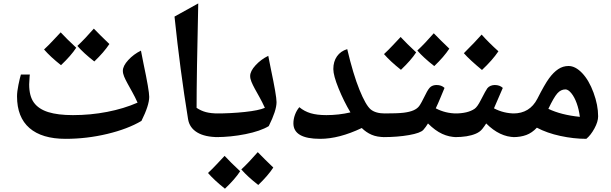

<svg xmlns="http://www.w3.org/2000/svg" viewBox="-20 -800 3608 1134"><path d="M367.7 20Q227.5 20 154.1 -43.7Q80.6 -107.4 80.6 -231Q80.6 -258.8 88.9 -299.1Q97.2 -339.4 103.5 -359.9H156.2L154.8 -347.2L152.3 -301.8Q152.3 -232.4 180.2 -194.1Q208 -155.8 264.9 -137.9Q321.8 -120.1 410.6 -120.1Q514.6 -120.1 613 -139.2Q711.4 -158.2 792.5 -193.8Q776.9 -228.5 761.2 -256.3Q745.6 -284.2 733.2 -306.9Q720.7 -329.6 713.1 -347.9Q705.6 -366.2 705.6 -381.8Q705.6 -410.6 737.5 -445.3Q769.5 -480 812.5 -501L827.6 -424.3Q861.3 -265.1 861.3 -228Q861.3 -177.7 815.4 -85.9Q734.9 -38.1 613.5 -9Q492.2 20 367.7 20ZM430.2 -518.1Q400.4 -472.2 340.3 -415Q277.3 -464.8 240.2 -507.8Q266.6 -532.2 292.5 -560.1Q318.4 -587.9 338.4 -608.9Q373 -571.3 430.2 -518.1ZM626 -540Q594.2 -491.7 537.1 -437Q473.6 -486.3 437 -528.8Q481.9 -570.8 534.2 -630.9Q571.8 -591.8 626 -540Z M1150.9 -779.8Q1141.1 -350.1 1141.1 -163.1Q1167 -145.5 1196.8 -137.7Q1226.6 -129.9 1270 -129.9Q1279.8 -129.9 1279.8 -120.1V0Q1279.8 9.8 1270 9.8Q1190.4 9.8 1144.8 -17.8Q1099.1 -45.4 1090.8 -96.2Q1043.5 -386.7 1010.7 -702.1Z M1254.4 9.8Q1244.6 9.8 1244.6 0V-120.1Q1244.6 -129.9 1254.4 -129.9Q1343.8 -129.9 1426 -138.7Q1508.3 -147.5 1544.4 -163.1Q1528.8 -197.3 1513.2 -225.1Q1497.6 -252.9 1485.1 -275.6Q1472.7 -298.3 1465.1 -316.9Q1457.5 -335.4 1457.5 -351.1Q1457.5 -379.9 1489.7 -414.8Q1522 -449.7 1564.5 -470.2L1579.6 -393.6Q1613.3 -234.4 1613.3 -196.8Q1613.3 -147 1567.4 -55.2Q1518.1 -25.4 1430.2 -7.8Q1342.3 9.8 1254.4 9.8ZM1398.4 211.4Q1368.7 257.3 1308.6 314.5Q1245.6 264.6 1208.5 221.7Q1234.9 197.3 1260.7 169.4Q1286.6 141.6 1306.6 120.6Q1341.3 158.2 1398.4 211.4ZM1594.2 189.5Q1562.5 237.8 1505.4 292.5Q1441.9 243.2 1405.3 200.7Q1450.2 158.7 1502.4 98.6Q1540 137.7 1594.2 189.5Z M2253.9 9.8Q2207 9.8 2174.8 -4.2Q2142.6 -18.1 2116.7 -43.9Q1982.4 20 1871.1 20Q1712.9 20 1712.9 -71.8Q1712.9 -96.7 1722.2 -122.1Q1731.4 -147.5 1748 -167Q1776.9 -142.6 1814.7 -131.3Q1852.5 -120.1 1907.7 -120.1Q1980.5 -120.1 2049.8 -136.2Q2010.7 -201.7 1979.7 -277.8Q1948.7 -354 1948.7 -392.1Q1948.7 -436.5 1970.2 -467.3Q1991.7 -498 2030.8 -509.8Q2065.9 -361.3 2103 -270Q2140.1 -178.7 2168.9 -154.3Q2197.8 -129.9 2253.9 -129.9Q2263.7 -129.9 2263.7 -120.1V0Q2263.7 9.8 2253.9 9.8Z M2243.7 9.8Q2233.9 9.8 2233.9 0V-120.1Q2233.9 -129.9 2243.7 -129.9Q2329.1 -129.9 2364.5 -134.3Q2399.9 -138.7 2422.1 -148.4Q2444.3 -158.2 2455.8 -173.6Q2467.3 -189 2493.2 -241.7Q2510.7 -278.3 2524.7 -288.1Q2538.6 -297.9 2558.6 -297.9Q2587.4 -297.9 2605.5 -280.8Q2594.2 -254.4 2581.5 -223.1Q2568.8 -191.9 2553.7 -160.2Q2610.8 -129.9 2677.7 -129.9Q2687.5 -129.9 2687.5 -120.1V0Q2687.5 9.8 2677.7 9.8Q2633.3 9.8 2591.8 -9.3Q2550.3 -28.3 2507.8 -70.8Q2495.6 -50.3 2480.5 -33.2Q2463.9 -14.2 2395.8 -2.2Q2327.6 9.8 2243.7 9.8ZM2438 -490.7Q2408.2 -444.8 2348.1 -387.7Q2285.2 -437.5 2248 -480.5Q2274.4 -504.9 2300.3 -532.7Q2326.2 -560.5 2346.2 -581.5Q2380.9 -543.9 2438 -490.7ZM2633.8 -512.7Q2602.1 -464.4 2544.9 -409.7Q2481.4 -459 2444.8 -501.5Q2489.7 -543.5 2542 -603.5Q2579.6 -564.5 2633.8 -512.7Z M2667.5 9.8Q2657.7 9.8 2657.7 0V-120.1Q2657.7 -129.9 2667.5 -129.9Q2742.7 -129.9 2782.7 -157.2Q2799.3 -168.5 2819.3 -208Q2850.6 -269 2858.4 -278.8Q2866.2 -288.6 2877.9 -293.2Q2889.6 -297.9 2902.3 -297.9Q2931.6 -297.9 2949.7 -280.8Q2905.8 -177.2 2897.5 -160.2Q2954.6 -129.9 3021.5 -129.9Q3031.2 -129.9 3031.2 -120.1V0Q3031.2 9.8 3021.5 9.8Q2932.1 9.8 2851.6 -70.8Q2842.8 -56.6 2828.9 -38.8Q2814.9 -21 2790.5 -10.5Q2766.1 0 2735.1 4.9Q2704.1 9.8 2667.5 9.8ZM2923.8 -497.1Q2888.2 -444.3 2826.7 -386.7Q2753.4 -447.3 2719.7 -485.8Q2790.5 -556.6 2824.7 -595.7Q2865.2 -549.8 2923.8 -497.1Z M3442.9 20Q3368.7 20 3289.6 2.9Q3210.4 -14.2 3150.9 -45.9Q3122.1 -15.1 3088.4 -2.7Q3054.7 9.8 3011.7 9.8Q3002 9.8 3002 0V-120.1Q3002 -129.9 3011.7 -129.9Q3108.9 -129.9 3153.8 -216.8Q3196.8 -301.8 3222.9 -337.4Q3249 -373 3276.9 -391.6Q3304.7 -410.2 3337.9 -410.2Q3378.4 -410.2 3418.5 -368.2Q3458.5 -326.2 3485.6 -252.7Q3512.7 -179.2 3512.7 -112.8Q3512.7 -81.5 3491 -41.5Q3469.2 -1.5 3442.9 20ZM3319.8 -272Q3292.5 -272 3271.7 -248.5Q3251 -225.1 3218.8 -157.2Q3293.9 -121.1 3404.8 -109.9Q3399.4 -153.3 3386.2 -189.9Q3373 -226.6 3354.5 -249.3Q3335.9 -272 3319.8 -272Z"/></svg>

Font: Droid Arabic Naskh
Style: Bold
Weight: 700
Designer: Pascal Zoghbi
Foundry: Ascender Corporation
Version: Version 1.00